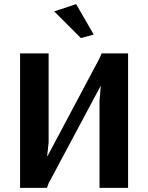

<svg xmlns="http://www.w3.org/2000/svg" viewBox="-20 -908 716 928"><path d="M371 -724 242 -853 348 -888 433 -741ZM77 0V-650H215V-219L208 -154H210L462 -628L471 -650H599V0H461V-420L467 -492H466L215 -22L207 0Z"/></svg>

Font: Arsenal
Style: Bold
Weight: 700
Designer: Andrij Shevchenko
Foundry: Stairsfor
Version: Version 2.001;PS 002.001;hotconv 1.0.88;makeotf.lib2.5.64775